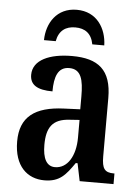

<svg xmlns="http://www.w3.org/2000/svg" viewBox="-54 -794 618 847"><g transform="rotate(5 255.0 -371.0)"><path d="M119 -606H171C180 -654 210 -674 252 -674C295 -674 324 -654 333 -606H386C384 -681 341 -752 252 -752C163 -752 120 -681 119 -606ZM174 10C242 10 268 -23 306 -78H314L330 0H480V-47H477C437 -47 424 -63 424 -118V-376C424 -501 365 -547 249 -547C150 -547 76 -515 76 -449C76 -404 109 -384 176 -384C176 -449 191 -493 241 -493C294 -493 305 -447 305 -373V-316L234 -313C104 -308 40 -259 40 -151C40 -41 99 10 174 10ZM216 -52C178 -52 161 -87 161 -146C161 -222 186 -262 263 -266L306 -269V-191C306 -109 271 -52 216 -52Z"/></g></svg>

Font: Noto Serif Condensed Semi
Style: Regular
Weight: 600
Width: 3
Designer: Monotype Design Team
Foundry: Monotype Imaging Inc.
Version: Version 1.002